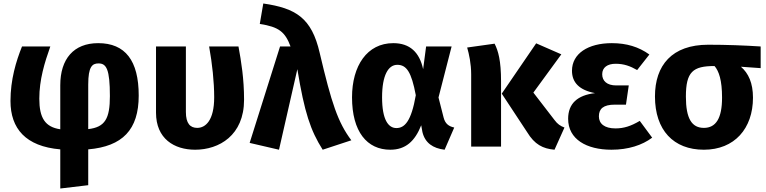

<svg xmlns="http://www.w3.org/2000/svg" viewBox="-20 -839 4385 1099"><path d="M774 -292C774 -492 697 -592 542 -592C402 -592 325 -502 325 -351V-99C238 -112 205 -164 205 -274C205 -383 235 -480 268 -573H106C72 -489 40 -383 40 -261C40 -103 127 -1 325 16V240L485 221V16C681 -1 774 -96 774 -292ZM485 -100V-355C485 -458 508 -476 544 -476C589 -476 609 -443 609 -289C609 -161 582 -111 485 -100Z M1345 -573H1177C1195 -473 1206 -370 1206 -282C1206 -149 1156 -107 1109 -107C1069 -107 1044 -132 1044 -198V-573H873V-194C873 -45 977 18 1097 18C1234 18 1377 -64 1377 -268C1377 -388 1361 -486 1345 -573Z M1487 -819 1467 -702C1577 -685 1612 -656 1643 -573H1583L1409 -21L1577 18L1682 -443C1723 -194 1757 -93 1827 18L1991 -36C1914 -139 1878 -247 1810 -536C1764 -737 1673 -792 1487 -819Z M2231 -592C2081 -592 1995 -462 1995 -282C1995 -85 2081 18 2214 18C2302 18 2355 -31 2391 -122L2398 -83C2413 -21 2458 10 2525 18L2580 -109C2548 -116 2528 -131 2519 -167L2490 -281L2565 -573H2419L2402 -443C2381 -540 2326 -592 2231 -592ZM2254 -468C2307 -468 2335 -427 2360 -294C2334 -144 2296 -106 2249 -106C2203 -106 2167 -153 2167 -282C2167 -409 2203 -468 2254 -468Z M3193 -528 3049 -591 2852 -303 2997 -83C3040 -12 3087 12 3154 18L3211 -109C3187 -118 3171 -129 3154 -152L3033 -309ZM2811 -589 2654 -567C2665 -529 2677 -474 2677 -413V0H2848V-373C2848 -492 2832 -548 2811 -589Z M3482 -592C3346 -592 3254 -532 3254 -434C3254 -367 3296 -323 3386 -306C3285 -294 3232 -246 3232 -159C3232 -42 3337 18 3480 18C3576 18 3656 -8 3713 -51L3642 -147C3591 -117 3551 -104 3503 -104C3440 -104 3408 -131 3408 -173C3408 -216 3433 -240 3499 -240H3563L3579 -350H3507C3454 -350 3427 -376 3427 -414C3427 -453 3457 -474 3504 -474C3551 -474 3587 -461 3627 -438L3697 -527C3636 -571 3566 -592 3482 -592Z M4334 -573C4242 -579 4136 -583 4034 -583C3826 -583 3729 -465 3729 -287C3729 -94 3835 18 4009 18C4184 18 4290 -103 4290 -280C4290 -364 4264 -420 4221 -457L4334 -449ZM4009 -107C3940 -107 3906 -160 3906 -286C3906 -428 3946 -461 4069 -461H4070C4095 -432 4113 -380 4113 -280C4113 -162 4078 -107 4009 -107Z"/></svg>

Font: Glow Sans SC Normal ExtraBold
Style: Regular
Weight: 800
Designer: Ryoko NISHIZUKA (kana, bopomofo & ideographs); Paul D. Hunt (Latin, Greek & Cyrillic); Sandoll Communications, Soo-young
Version: Version 0.93